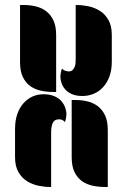

<svg xmlns="http://www.w3.org/2000/svg" viewBox="-20 -746 506 766"><path d="M40 -231Q40 -265 49 -291Q58 -317 74 -334.5Q90 -352 110 -361Q130 -370 153 -370Q178 -370 196 -362.5Q214 -355 224.5 -343Q235 -331 240 -317Q245 -303 245 -291Q245 -285 243.5 -276Q242 -267 239 -259Q230 -270 216 -270Q197 -270 190.5 -255.5Q184 -241 184 -219V0H180Q158 0 133.5 -5Q109 -10 88 -23Q67 -36 53.5 -59.5Q40 -83 40 -119ZM426 -500Q426 -466 416.5 -440.5Q407 -415 390.5 -397.5Q374 -380 353 -371.5Q332 -363 309 -363Q284 -363 267 -370.5Q250 -378 240 -389.5Q230 -401 225.5 -414.5Q221 -428 221 -440Q221 -446 222.5 -455Q224 -464 227 -472Q234 -466 239.5 -464Q245 -462 254 -461Q264 -461 269.5 -466.5Q275 -472 278 -479.5Q281 -487 281.5 -496Q282 -505 282 -512V-726H286Q308 -726 332.5 -721Q357 -716 378 -703Q399 -690 412.5 -666.5Q426 -643 426 -607ZM204 -379H194Q168 -379 144 -384Q120 -389 101.5 -402Q83 -415 71.5 -438Q60 -461 60 -498V-726H76Q100 -726 123 -720.5Q146 -715 164 -701.5Q182 -688 193 -665Q204 -642 204 -606ZM410 0H400Q374 0 350 -5Q326 -10 307.5 -23Q289 -36 277.5 -59Q266 -82 266 -119V-347H282Q306 -347 329 -341.5Q352 -336 370 -322.5Q388 -309 399 -286Q410 -263 410 -227Z"/></svg>

Font: Kenia
Style: Regular
Weight: 400
Designer: Julia Petretta
Foundry: Julia Petretta
Version: Version 1.001